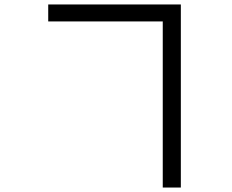

<svg xmlns="http://www.w3.org/2000/svg" viewBox="-20 -790 1040 860"><path d="M709 -694V50H790V-770H196V-694Z"/></svg>

Font: Spoqa Han Sans Neo Regular
Style: Regular
Weight: 400
Designer: [Spoqa Han Sans Neo] Dong-huui Kim  Younghwa Kang  Yujin Lee  [Noto Sans] Ryoko NISHIZUKA  (kana & ideographs); Paul D. 
Foundry: Spoqa (http://www.spoqa-han-sans.com)
Version: Version 1.000